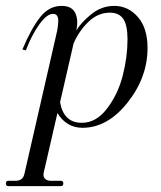

<svg xmlns="http://www.w3.org/2000/svg" viewBox="-50 -433 547 652"><path d="M-22 199Q-30 199 -30 190Q-30 181 -22 181H3Q28 181 33 157L139 -306Q143 -323 144.5 -330.5Q146 -338 147.5 -354.5Q149 -371 144.5 -378.5Q140 -386 130 -386Q109 -386 83 -349.5Q57 -313 38 -262L26 -265Q57 -338 87 -375.5Q117 -413 159 -413Q194 -413 205.5 -389Q217 -365 209 -329Q223 -354 258.5 -383.5Q294 -413 338 -413Q385 -413 418 -375.5Q451 -338 451 -270Q451 -170 383 -84.5Q315 1 230 1Q176 1 145 -49L99 151Q95 165 102 173Q109 181 123 181H157Q165 181 165 190Q165 199 157 199ZM228 -16Q277 -16 314 -65Q351 -114 367 -177Q383 -240 383 -299Q383 -348 368.5 -369Q354 -390 323 -390Q283 -390 251 -359.5Q219 -329 200 -286L154 -86Q166 -16 228 -16Z"/></svg>

Font: HK Venetian
Style: Italic
Weight: 400
Italic angle: -12°
Version: Version 1.000;PS 001.000;hotconv 1.0.88;makeotf.lib2.5.64775